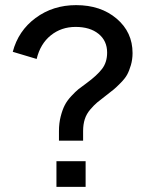

<svg xmlns="http://www.w3.org/2000/svg" viewBox="-20 -729 568 749"><path d="M210 -180.2V-217.8Q210 -248.5 216.8 -274.9Q223.6 -301.3 232.7 -318.8Q241.7 -336.4 258.1 -354Q274.4 -371.6 286.1 -381.1Q297.9 -390.6 317.9 -404.8Q357.9 -434.1 377.9 -460Q397.9 -485.8 397.9 -523.9Q397.9 -569.8 364.5 -596.9Q331.1 -624 274.9 -624Q219.2 -624 178.2 -591.1Q137.2 -558.1 123 -499L29.8 -526.9Q51.3 -608.9 118.9 -658.9Q186.5 -709 276.9 -709Q373 -709 435.1 -656.2Q497.1 -603.5 497.1 -522Q497.1 -497.1 490.5 -474.6Q483.9 -452.1 475.8 -437.5Q467.8 -422.9 450.9 -405.8Q434.1 -388.7 424.1 -380.4Q414.1 -372.1 393.1 -356Q370.6 -338.9 358.9 -329.1Q347.2 -319.3 332.3 -302Q317.4 -284.7 310.8 -264.2Q304.2 -243.7 304.2 -217.8V-180.2ZM314 0H200.2V-100.1H314Z"/></svg>

Font: LT Superior Med
Style: Regular
Weight: 500
Designer: Daniel Lyons
Foundry: LyonsType
Version: Version 1.000